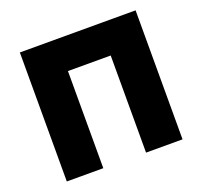

<svg xmlns="http://www.w3.org/2000/svg" viewBox="-122 -839 1031 979"><g transform="rotate(-20 394.0 -350.0)"><path d="M510 -527V0H708V-700H80V0H278V-527Z"/></g></svg>

Font: Jost ExtraBold
Style: Regular
Weight: 800
Version: Version 3.710